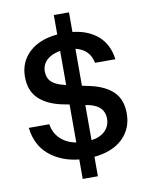

<svg xmlns="http://www.w3.org/2000/svg" viewBox="-98 -881 820 1059"><g transform="rotate(-10 312.0 -352.0)"><path d="M363 -2V107H278V-2Q180 -12 113 -67Q46 -122 34 -222H149Q156 -174 189 -141Q222 -108 278 -97V-310L237 -318Q153 -336 107.5 -380.5Q62 -425 62 -503Q62 -585 119.5 -639Q177 -693 278 -702V-811H363V-701Q449 -692 504 -644.5Q559 -597 570 -512H456Q442 -588 363 -607V-400L410 -390Q493 -371 536.5 -327.5Q580 -284 580 -207Q580 -122 523 -67Q466 -12 363 -2ZM278 -419V-610Q230 -602 202.5 -576.5Q175 -551 175 -513Q175 -475 199 -453Q223 -431 274 -420ZM363 -95Q413 -102 440.5 -129.5Q468 -157 468 -198Q468 -270 379 -289L363 -292Z"/></g></svg>

Font: CBA Beacon Sans Bold
Style: Regular
Weight: 700
Designer: Wei Huang
Foundry: Wei Huang
Version: Version 1.002